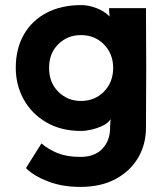

<svg xmlns="http://www.w3.org/2000/svg" viewBox="-20 -502 650 755"><path d="M42 -235Q42 -310 73.5 -365.5Q105 -421 163 -451.5Q221 -482 300 -482Q328 -482 359.5 -470Q391 -458 411 -437L409 -461V-470H554Q554 -396 554.5 -340.5Q555 -285 555 -235Q555 -185 554.5 -129.5Q554 -74 554 0Q554 66 523 118.5Q492 171 434.5 202Q377 233 296 233Q225 233 169 211.5Q113 190 82 159L143 62Q171 86 207.5 100.5Q244 115 296 115Q352 115 382.5 83Q413 51 413 0V-8L415 -33Q404 -17 382.5 -7Q361 3 338 8Q315 13 300 13Q220 13 162 -21Q104 -55 73 -111.5Q42 -168 42 -235ZM298 -105Q353 -105 389 -142Q425 -179 425 -235Q425 -290 389 -327Q353 -364 298 -364Q246 -364 209.5 -328.5Q173 -293 173 -235Q173 -177 209.5 -141Q246 -105 298 -105Z"/></svg>

Font: Kreadon
Style: Bold
Weight: 700
Designer: Reiya WATANABE
Foundry: StudioGnu
Version: Version 1.003; ttfautohint (v1.8.4.7-5d5b);gftools[0.9.32]